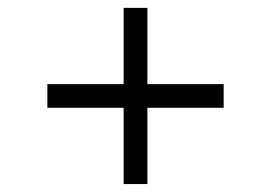

<svg xmlns="http://www.w3.org/2000/svg" viewBox="-20 -529 692 490"><path d="M295.5 -59.3V-253.9H100.9V-314.3H295.5V-508.9H356.2V-314.3H550.8V-253.9H356.2V-59.3Z"/></svg>

Font: Inter Zeller Light
Style: Regular
Weight: 300
Designer: Rasmus Andersson; Joe Bland
Foundry: zeller
Version: Version 3.015;git-dec3a8cb1